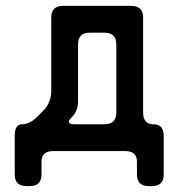

<svg xmlns="http://www.w3.org/2000/svg" viewBox="-20 -505 663 652"><path d="M30 87Q30 127 70 127H81Q121 127 121 87V44Q121 8 161 8H405Q445 8 445 44V87Q445 127 485 127H496Q536 127 536 87V-43Q536 -83 501 -83Q466 -83 466 -123V-445Q466 -485 426 -485H194Q154 -485 154 -445V-196Q154 -156 126 -128L107 -109Q81 -83 55 -83Q30 -83 30 -43ZM214 -92Q214 -96 217.5 -100Q221 -104 223 -106Q245 -128 245 -160V-354Q245 -394 285 -394H335Q375 -394 375 -354V-123Q375 -83 335 -83H232Q214 -83 214 -92Z"/></svg>

Font: WDXL Lubrifont JP N
Style: Regular
Weight: 400
Designer: [WDXL Lubrifont] Copyright 2020-2022 (c) NightFurySL2001, Skr-ZERO; [ZCOOL QingKe HuangYou] Copyright 2018-2022 (c) The 
Version: Version 2.001;hotconv 1.1.1;makeotfexe 2.6.0